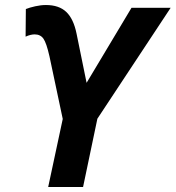

<svg xmlns="http://www.w3.org/2000/svg" viewBox="-20 -745 700 765"><path d="M230 -271 177 -521Q165 -574 153 -591Q141 -608 118 -608Q102 -608 82 -599L83 -709Q98 -715 120.5 -720Q143 -725 163 -725Q215 -725 244 -697.5Q273 -670 285 -611L325 -415L504 -714H660L368 -272L311 0H172Z"/></svg>

Font: Noto Sans Display
Style: Bold Italic
Weight: 700
Italic angle: -12°
Designer: Monotype Design team
Foundry: Monotype Imaging Inc.
Version: Version 1.000